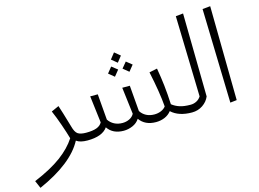

<svg xmlns="http://www.w3.org/2000/svg" viewBox="-174 -981 1982 1470"><g transform="rotate(-15 816.5 -246.5)"><path d="M420 0Q361 0 332 -22Q248 137 -23 257L-49 197Q87 140 168.5 79.5Q250 19 295 -51Q282 -97 258.5 -165Q235 -233 212 -285L272 -312Q286 -272 326 -135Q338 -89 359 -74.5Q380 -60 425 -60L440 -29Z M1248 0Q1143 0 1085 -54Q1064 -27 1032 -13.5Q1000 0 963 0Q876 0 833 -61Q813 -30 778 -15Q743 0 707 0Q621 0 580 -61Q538 0 419 0L400 -29L424 -60Q477 -60 508 -71.5Q539 -83 552 -108L526 -321H586L603 -116Q621 -89 649 -74.5Q677 -60 713 -60Q742 -60 767.5 -72Q793 -84 806 -108L780 -321H840L857 -116Q874 -89 902 -74.5Q930 -60 966 -60Q995 -60 1019.5 -70.5Q1044 -81 1057 -99Q1048 -213 1012 -381L1075 -394Q1088 -319 1095.5 -253Q1103 -187 1107 -103Q1133 -82 1167 -71Q1201 -60 1253 -60L1268 -30ZM834 -562 797 -515 752 -552 789 -599ZM903 -472 865 -425 820 -462 858 -508ZM786 -464 748 -417 703 -454 740 -500Z M1228 -29 1253 -60Q1278 -60 1300 -71.5Q1322 -83 1335 -104L1318 -744L1377 -750L1387 -90Q1371 -51 1333.5 -25.5Q1296 0 1248 0Z M1550 3 1530 -744 1592 -750 1602 -3Z"/></g></svg>

Font: FiraGO Light
Style: Italic
Weight: 300
Italic angle: -8°
Designer: bBox Type GmbH
Foundry: bBox Type GmbH
Version: Version 1.001